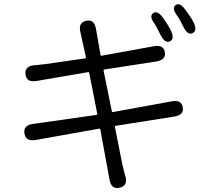

<svg xmlns="http://www.w3.org/2000/svg" viewBox="-20 -863 1040 934"><path d="M562 50Q522 60 513 12L468 -233Q467 -238 462 -237L153 -182Q105 -174 99 -214Q92 -253 140 -260L449 -304Q454 -305 453 -310L414 -508Q413 -513 408 -512L157 -469Q109 -461 104 -501Q99 -541 147 -546H153Q176 -548 199 -551L394 -579Q399 -580 398 -585L371 -707Q360 -754 400 -762Q439 -770 447 -722L469 -596Q470 -591 475 -592L728 -638Q776 -647 782 -609Q788 -572 741 -564L488 -525Q483 -524 484 -519L524 -322Q525 -317 530 -318L815 -370Q863 -379 869 -341Q876 -304 828 -296L543 -251Q538 -250 539 -245L575 -64Q580 -41 586 -19L590 -6Q603 41 562 50ZM807 -662Q783 -650 761 -693Q739 -737 733 -746Q704 -784 725 -799Q746 -814 774 -775Q797 -743 810 -717Q831 -674 807 -662ZM917 -702Q893 -690 872 -733Q853 -772 843 -785Q814 -823 834 -838Q854 -854 882 -815Q908 -781 920 -757Q942 -714 917 -702Z"/></svg>

Font: Resource Han Rounded KR Normal
Style: Regular
Weight: 350
Designer: Cyano Hao (round all glyphs); Ryoko NISHIZUKA 西塚涼子 (kana, bopomofo & ideographs); Paul D. Hunt (Latin, Greek & Cyrillic)
Foundry: Cyano Hao
Version: 0.990